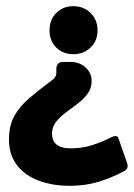

<svg xmlns="http://www.w3.org/2000/svg" viewBox="-20 -417 432 620"><path d="M217 -242Q183 -242 161.5 -263.5Q140 -285 140 -319Q140 -353 161.5 -375Q183 -397 217 -397Q250 -397 272.5 -375Q295 -353 295 -319Q295 -285 272.5 -263.5Q250 -242 217 -242ZM9 34Q9 -11 26 -42Q43 -73 74.5 -100Q106 -127 148 -158Q162 -168 162 -181V-195Q162 -217 185 -217H208Q237 -217 256.5 -199Q276 -181 276 -156Q276 -132 263 -114.5Q250 -97 231 -82.5Q212 -68 193 -54Q174 -40 161 -23.5Q148 -7 148 14Q148 62 208 62Q247 62 278.5 51.5Q310 41 340 26Q348 22 353 22Q360 22 363 31L391 111Q393 118 391.5 124Q390 130 382 135Q341 157 298.5 170Q256 183 205 183Q150 183 105.5 166.5Q61 150 35 116.5Q9 83 9 34Z"/></svg>

Font: Zain Black
Style: Regular
Weight: 900
Designer: Zain,Boutros
Foundry: Mobile Telecommunications Company (Zain), 2024
Version: Version 1.50; ttfautohint (v1.8.4)